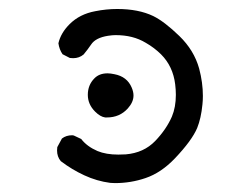

<svg xmlns="http://www.w3.org/2000/svg" viewBox="-20 -417 540 427"><path d="M217.8 -155.8Q246.1 -155.8 264.2 -175.8Q276.9 -189.9 276.9 -204.6Q276.9 -212.9 272.9 -222.2Q262.7 -246.6 234.4 -252Q225.6 -253.9 219.2 -253.9Q200.7 -253.9 189.9 -242.7Q175.3 -228 175.3 -206.1Q175.3 -185.1 191.4 -168.9Q203.1 -157.2 213.9 -155.8Q215.8 -155.8 217.8 -155.8ZM235.8 -9.8Q271 -9.8 303.7 -21Q338.4 -32.7 369.1 -64.9Q406.7 -104.5 418.5 -132.3Q427.2 -153.8 430.2 -184.6Q431.2 -193.8 431.2 -203.6Q431.2 -233.4 422.9 -264.6Q411.6 -305.2 378.9 -336.9Q345.7 -369.1 320.8 -381.3Q288.1 -397 240.7 -397Q216.3 -397 191.9 -392.1Q157.2 -385.7 134.8 -363.3Q115.2 -343.8 109.9 -320.8Q111.8 -307.1 119.1 -296.4L135.3 -288.1Q139.2 -287.6 142.6 -287.6Q156.2 -287.6 166 -295.9Q175.3 -307.1 182.6 -317.9Q192.4 -333 220.2 -337.4Q230 -338.9 236.8 -338.9Q256.8 -338.9 273.2 -334.7Q289.6 -330.6 304.2 -321.8Q323.2 -311 338.4 -295.9Q364.7 -269.5 369.6 -229.5Q371.1 -217.3 371.1 -206.1Q371.1 -178.7 362.3 -157.7Q349.6 -128.9 325.2 -103.5Q299.8 -77.1 259.8 -73.7Q251 -73.2 243.2 -73.2Q215.8 -73.2 196.8 -81.1Q173.3 -91.3 160.6 -107.9L144 -115.7Q142.1 -116.2 140.6 -116.2Q127 -116.2 117.7 -108.9L107.4 -89.8Q106.9 -85.9 106.9 -82.5Q106.9 -68.4 115.2 -58.6Q139.6 -40 167.5 -27.1Q195.3 -14.2 225.1 -10.3Q230.5 -9.8 235.8 -9.8Z"/></svg>

Font: NaikaiFont
Style: Light
Weight: 300
Version: Version 1.89